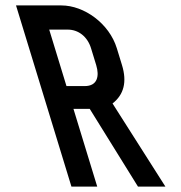

<svg xmlns="http://www.w3.org/2000/svg" viewBox="-20 -687 668 707"><path d="M243 0H338L250.5 -286H310.5L488 0H589L394.4 -306C436.4 -338.7 448.1 -385.7 429.3 -447L410.3 -509C382.4 -600.5 289.9 -667 206 -667H39ZM291.8 -370H224.8L161.2 -578H229.2C268.9 -578 302.2 -552.1 315.3 -509L334.3 -447C346.5 -407 339.2 -370 291.8 -370Z"/></svg>

Font: Din Kursivschrift
Style: LeftEng
Weight: 400
Version: Version 1.089